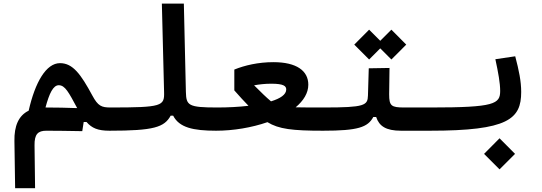

<svg xmlns="http://www.w3.org/2000/svg" viewBox="-20 -713 2970 1053"><path d="M63 319.3H172.4L169.4 84C168.5 22.9 188 3.9 234.4 3.9C291 3.9 351.6 4.9 431.2 6.3L439 -43.9H454.6C483.4 -10.7 516.1 3.9 580.1 3.9C603.5 3.9 622.6 -10.3 622.6 -62C622.6 -105.5 610.8 -123.5 585.9 -123.5C537.1 -123.5 517.6 -131.3 486.8 -188.5C423.3 -306.2 379.4 -366.7 309.1 -366.7C233.4 -366.7 172.9 -263.2 137.2 -106C82 -79.1 57.6 -22.5 59.1 60.1ZM403.3 -120.1C349.6 -122.1 284.2 -123.5 229.5 -123.5C250.5 -201.7 272 -245.6 302.2 -245.6C336.9 -245.6 356.9 -206.5 403.3 -120.1Z M580.1 3.9C824.7 3.9 880.9 -15.1 916 -78.6H929.7C962.9 -13.7 1038.1 3.9 1166 3.9C1191.4 3.9 1208.5 -16.1 1208.5 -65.9C1208.5 -106.4 1196.8 -123.5 1171.9 -123.5C1012.7 -123.5 1001.5 -134.3 999.5 -208.5L988.3 -693.4H867.7L879.9 -207C881.8 -131.8 869.6 -123.5 585.9 -123.5C566.4 -123.5 551.8 -109.9 551.8 -63C551.8 -16.1 561 3.9 580.1 3.9Z M1164.1 3.9C1260.3 3.9 1360.8 -13.2 1446.8 -43C1508.8 -4.9 1584 3.9 1751 3.9C1803.7 3.9 1816.4 -12.7 1816.4 -62C1816.4 -104 1810.1 -123.5 1758.8 -123.5C1690.4 -123.5 1639.6 -123.5 1601.6 -124.5C1644.5 -160.6 1670.9 -202.6 1670.9 -248.5C1670.9 -325.2 1606 -372.1 1479.5 -372.1C1396 -372.1 1321.8 -354.5 1265.1 -331.5V-217.3C1294.4 -184.1 1318.8 -157.2 1342.8 -132.8C1289.1 -126.5 1230 -123.5 1171.9 -123.5ZM1466.3 -157.2C1438 -181.2 1416.5 -202.1 1373.5 -245.1C1402.8 -250.5 1434.6 -253.9 1467.8 -253.9C1535.6 -253.9 1549.8 -241.2 1549.8 -222.2C1549.8 -194.3 1517.6 -172.9 1466.3 -157.2Z M1752 3.9C1943.8 3.9 1997.1 -15.1 2027.3 -71.3H2043C2059.6 -21.5 2096.2 3.9 2179.2 3.9H2337.9C2361.3 3.9 2380.4 -16.1 2380.4 -67.9C2380.4 -104.5 2368.7 -123.5 2343.8 -123.5H2196.3C2125.5 -123.5 2114.3 -132.8 2114.3 -195.8L2116.2 -340.3L2002.4 -338.4L1998 -189C1996.6 -134.8 1980 -123.5 1757.8 -123.5ZM2126.5 -386.7 2208 -468.3 2126.5 -550.3 2065.4 -489.3 2004.4 -550.3 1922.9 -468.3 2004.4 -386.7 2065.4 -447.8Z M2337.9 3.9C2768.1 3.9 2838.4 -60.5 2838.4 -208.5C2838.4 -267.6 2826.2 -326.2 2805.7 -404.3L2696.8 -388.2C2712.9 -314 2723.1 -256.8 2723.1 -214.4C2723.1 -143.1 2693.4 -123.5 2343.8 -123.5C2329.1 -123.5 2314.5 -111.8 2314.5 -66.4C2314.5 -16.1 2321.3 3.9 2337.9 3.9ZM2719.7 215.8 2804.7 130.9 2719.7 45.4 2634.8 130.9Z"/></svg>

Font: Cascadia Code PL SemiBold
Style: Regular
Weight: 600
Monospace: yes
Designer: Aaron Bell
Foundry: Saja Typeworks
Version: Version 2404.023